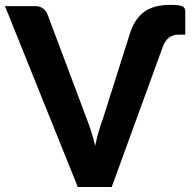

<svg xmlns="http://www.w3.org/2000/svg" viewBox="-31 -750 770 770"><path d="M490 -615.5Q508.5 -674 547 -702.2Q585.5 -730.5 651 -730.5Q670.5 -730.5 682.5 -729Q694.5 -727.5 701 -724.2Q707.5 -721 709.8 -715.8Q712 -710.5 712 -703V-611H685Q662 -611 646.5 -599Q631 -587 621 -560L417 0H281L-11 -725.5H109.5Q129 -725.5 141.2 -716.2Q153.5 -707 159.5 -692.5L316.5 -274.5Q325.5 -251.5 334.5 -223.5Q343.5 -195.5 350.5 -165.5Q357 -195.5 365 -223.5Q373 -251.5 382 -274.5Z"/></svg>

Font: Lato 2
Style: Regular
Weight: 800
Designer: Lukasz Dziedzic with Adam Twardoch and Botio Nikoltchev
Foundry: tyPoland Lukasz Dziedzic
Version: Version 2.015; 2015-08-06; http://www.latofonts.com/